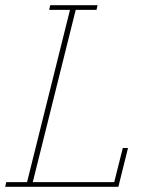

<svg xmlns="http://www.w3.org/2000/svg" viewBox="-23 -718 598 738"><path d="M1 -18H81L246 -680H166L170 -698H352L348 -680H268L103 -18H416L449 -149H469L432 0H-3Z"/></svg>

Font: IBM Plex Serif Thin
Style: Italic
Weight: 100
Italic angle: -14°
Designer: Mike Abbink, Paul van der Laan, Pieter van Rosmalen
Foundry: Bold Monday
Version: Version 3.001